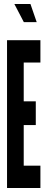

<svg xmlns="http://www.w3.org/2000/svg" viewBox="-20 -935 254 955"><path d="M15 0H181V-111H98V-313H158V-431H98V-624H181V-735H15ZM98.5 -825H162.5L131.5 -915H51.5Z"/></svg>

Font: League Gothic Condensed
Style: Regular
Weight: 400
Width: 3
Designer: The League of Moveable Type
Version: Version 1.600; ttfautohint (v1.8.3)